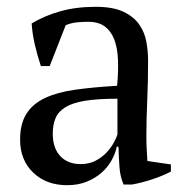

<svg xmlns="http://www.w3.org/2000/svg" viewBox="-20 -532 545 564"><path d="M410 -131Q410 -109 411 -93Q412 -77 413 -59L482 -49V-28Q457 -15 426.5 -5Q396 5 368 10H343Q333 -13 331 -40.5Q329 -68 328 -101H323Q319 -81 307.5 -60.5Q296 -40 277.5 -24Q259 -8 234 2Q209 12 177 12Q116 12 77.5 -25Q39 -62 39 -122Q39 -168 57.5 -197.5Q76 -227 112 -244Q148 -261 201 -268.5Q254 -276 324 -280Q328 -323 326.5 -357.5Q325 -392 315.5 -416.5Q306 -441 287.5 -454.5Q269 -468 239 -468Q225 -468 207.5 -466.5Q190 -465 173 -458L126 -338H100Q90 -368 82.5 -400Q75 -432 73 -463Q111 -486 157.5 -499Q204 -512 261 -512Q312 -512 342.5 -497.5Q373 -483 389 -460Q405 -437 410 -409Q415 -381 415 -353Q415 -293 412.5 -237.5Q410 -182 410 -131ZM217 -50Q242 -50 261 -60Q280 -70 293 -84Q306 -98 314 -112.5Q322 -127 325 -137V-242Q267 -242 230 -236Q193 -230 172 -217Q151 -204 143 -184.5Q135 -165 135 -140Q135 -97 157 -73.5Q179 -50 217 -50Z"/></svg>

Font: PT Serif
Style: Regular
Weight: 400
Designer: A.Korolkova, O.Umpeleva, V.Yefimov
Foundry: ParaType Ltd
Version: Version 1.000W OFL; ttfautohint (v1.6)